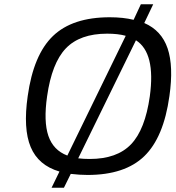

<svg xmlns="http://www.w3.org/2000/svg" viewBox="-20 -802 825 901"><path d="M607 -709 641 -782H699L657 -694Q738 -659 766.5 -575Q795 -491 775 -351Q748 -157 657 -69Q566 19 391 19Q354 19 312 14L280 79H222L259 3Q160 -26 124 -112Q88 -198 110 -351Q137 -545 228.5 -633Q320 -721 495 -721Q558 -721 607 -709ZM570 -634Q534 -644 483 -644Q355 -644 289 -575Q223 -506 201 -350Q184 -232 207 -164.5Q230 -97 296 -72ZM347 -59Q372 -56 401 -56Q529 -56 595 -125Q661 -194 683 -350Q711 -554 618 -613Z"/></svg>

Font: Fivo Sans Modern
Style: Italic
Weight: 400
Designer: Alexander Slobzheninov
Foundry: Alexander Slobzheninov
Version: 1.0